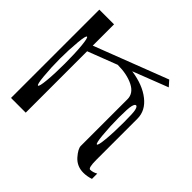

<svg xmlns="http://www.w3.org/2000/svg" viewBox="-182 -946 1153 1153"><g transform="rotate(45 395.0 -369.5)"><path d="M625 -375Q625 -456.1 620.1 -475.6Q614.3 -500 604.5 -500Q594.7 -500 588.9 -476.6Q583 -453.1 583 -375Q583 -300.8 589.8 -228.5Q595.7 -167 604.5 -167Q613.3 -167 619.1 -228.5Q625 -290 625 -375ZM89.8 -521.5Q83 -449.2 83 -375Q83 -300.8 89.8 -228.5Q95.7 -167 104.5 -167Q113.3 -167 119.1 -228.5Q125 -290 125 -375Q125 -460 119.1 -521.5Q113.3 -583 104.5 -583Q95.7 -583 89.8 -521.5ZM167 -750V-569.3L635.7 -750L667 -714.8L443.4 -627.9Q544.9 -613.3 605.5 -565.4Q667 -517.6 667 -448.2V-99.6Q667 -31.2 682.6 -31.2Q705.1 -31.2 729.5 -44.9V0Q697.3 10.7 667 10.7Q612.3 10.7 577.1 -28.3Q542 -68.4 542 -92.8V-489.3Q542 -539.1 488.3 -566.4Q433.6 -593.8 354.5 -593.8L167 -521.5V0H42V-750Z"/></g></svg>

Font: okolaksMetalik
Style: bold
Weight: 700
Width: 7
Version: Version 0.6